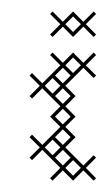

<svg xmlns="http://www.w3.org/2000/svg" viewBox="-20 -310 187 334"><path d="M111.4 -142.9 93.6 -160.7 125 -192.1 142.9 -174.3 147.1 -178.6 129.3 -196.4 147.1 -214.3 142.9 -218.6 125 -200.7 107.1 -218.6 89.3 -200.7 71.4 -218.6 67.1 -214.3 85 -196.4 53.6 -165 35.7 -182.9 31.4 -178.6 49.3 -160.7 31.4 -142.9 35.7 -138.6 53.6 -156.4 85 -125 67.1 -107.1 85 -89.3 53.6 -57.9 35.7 -75.7 31.4 -71.4 49.3 -53.6 31.4 -35.7 35.7 -31.4 53.6 -49.3 85 -17.9 67.1 0 71.4 4.3 89.3 -13.6 107.1 4.3 125 -13.6 142.9 4.3 147.1 0 129.3 -17.9 147.1 -35.7 142.9 -40 125 -22.1 93.6 -53.6 111.4 -71.4 93.6 -89.3 111.4 -107.1 93.6 -125ZM71.4 -67.1 85 -53.6 71.4 -40 57.9 -53.6ZM75.7 -35.7 89.3 -49.3 102.9 -35.7 89.3 -22.1ZM71.4 -174.3 85 -160.7 71.4 -147.1 57.9 -160.7ZM75.7 -142.9 89.3 -156.4 102.9 -142.9 89.3 -129.3ZM107.1 -245.7 125 -263.6 142.9 -245.7 147.1 -250 129.3 -267.9 147.1 -285.7 142.9 -290 125 -272.1 107.1 -290 89.3 -272.1 71.4 -290 67.1 -285.7 85 -267.9 67.1 -250 71.4 -245.7 89.3 -263.6ZM75.7 -71.4 89.3 -85 102.9 -71.4 89.3 -57.9ZM75.7 -107.1 89.3 -120.7 102.9 -107.1 89.3 -93.6ZM75.7 -178.6 89.3 -192.1 102.9 -178.6 89.3 -165ZM93.6 -17.9 107.1 -31.4 120.7 -17.9 107.1 -4.3ZM93.6 -196.4 107.1 -210 120.7 -196.4 107.1 -182.9ZM93.6 -267.9 107.1 -281.4 120.7 -267.9 107.1 -254.3Z"/></svg>

Font: Gossip Low Cross Stitch
Style: Regular
Weight: 300
Width: 3
Designer: Deborah Khodanovich
Version: Version 1.001;Glyphs 3.3.1 (3343)